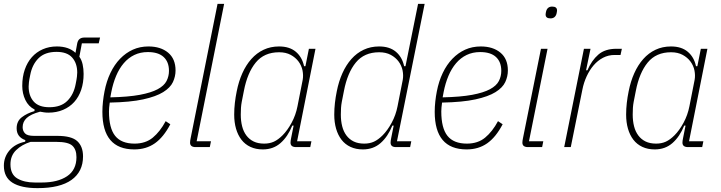

<svg xmlns="http://www.w3.org/2000/svg" viewBox="-35 -760 3723 992"><path d="M394 48Q394 127 334.5 169.5Q275 212 159 212Q74 212 29.5 184Q-15 156 -15 96Q-15 51 14 17Q43 -17 95 -28L96 -36Q51 -52 51 -97Q51 -134 78 -154.5Q105 -175 143 -186L144 -194Q112 -210 96 -243.5Q80 -277 80 -316Q80 -363 93 -400.5Q106 -438 129.5 -464.5Q153 -491 186 -505.5Q219 -520 259 -520Q320 -520 355 -487L364 -536Q370 -566 401 -566H482L475 -536H388L375 -467Q387 -450 392 -427Q397 -404 397 -378Q397 -333 384.5 -296Q372 -259 348.5 -233Q325 -207 291 -192.5Q257 -178 215 -178Q203 -178 193 -179.5Q183 -181 172 -183Q124 -170 103 -150.5Q82 -131 82 -103Q82 -84 94 -71Q106 -58 141 -58H261Q335 -58 364.5 -30.5Q394 -3 394 48ZM360 52Q360 12 338.5 -7.5Q317 -27 256 -27H123Q78 -13 48.5 15.5Q19 44 19 89Q19 141 54.5 162Q90 183 145 183H181Q263 183 311.5 150.5Q360 118 360 52ZM220 -206Q280 -206 313 -239Q346 -272 356 -326Q361 -350 362.5 -363.5Q364 -377 364 -385Q364 -433 338 -462.5Q312 -492 257 -492Q197 -492 164 -459Q131 -426 121 -372Q116 -348 114.5 -334.5Q113 -321 113 -313Q113 -265 139 -235.5Q165 -206 220 -206Z M659 12Q494 12 494 -182Q494 -208 497 -235.5Q500 -263 505 -288Q515 -340 535.5 -383Q556 -426 585.5 -456.5Q615 -487 651.5 -503.5Q688 -520 732 -520Q795 -520 833.5 -488Q872 -456 872 -396Q872 -365 858.5 -336Q845 -307 808 -284Q771 -261 704.5 -246.5Q638 -232 532 -230Q530 -217 529 -204.5Q528 -192 528 -184Q528 -98 560 -58Q592 -18 660 -18Q717 -18 754.5 -49Q792 -80 821 -134L845 -118Q810 -51 765 -19.5Q720 12 659 12ZM729 -491Q690 -491 659 -476Q628 -461 604.5 -433.5Q581 -406 565 -368Q549 -330 540 -284L535 -257Q628 -259 687 -270Q746 -281 779.5 -299Q813 -317 825.5 -341.5Q838 -366 838 -394Q838 -440 810.5 -465.5Q783 -491 729 -491Z M976 0Q947 0 947 -23Q947 -32 950 -46L1089 -740H1123L981 -30H1055L1049 0Z M1495 0Q1466 0 1466 -23Q1466 -32 1469 -46L1482 -111H1475Q1452 -54 1414.5 -21Q1377 12 1323 12Q1287 12 1259 -1Q1231 -14 1212.5 -38Q1194 -62 1184.5 -95Q1175 -128 1175 -168Q1175 -198 1178.5 -228.5Q1182 -259 1188 -288Q1198 -339 1217 -381.5Q1236 -424 1263.5 -455Q1291 -486 1327 -503Q1363 -520 1407 -520Q1461 -520 1493.5 -492.5Q1526 -465 1536 -418H1543L1561 -508H1595L1500 -30H1574L1568 0ZM1330 -18Q1358 -18 1380 -28Q1402 -38 1425 -61Q1450 -86 1471.5 -125.5Q1493 -165 1502 -211L1529 -348Q1533 -371 1528 -396Q1523 -421 1507.5 -442Q1492 -463 1467 -476.5Q1442 -490 1407 -490Q1330 -490 1286.5 -437Q1243 -384 1225 -290L1214 -234Q1211 -218 1210 -202.5Q1209 -187 1209 -168Q1209 -135 1216 -107.5Q1223 -80 1238 -60Q1253 -40 1275.5 -29Q1298 -18 1330 -18Z M2011 0Q1983 0 1983 -23Q1983 -32 1986 -46L1999 -111H1992Q1969 -54 1931.5 -21Q1894 12 1840 12Q1804 12 1776 -1Q1748 -14 1729.5 -38Q1711 -62 1701.5 -95Q1692 -128 1692 -168Q1692 -198 1695.5 -228.5Q1699 -259 1705 -288Q1715 -339 1734 -381.5Q1753 -424 1780.5 -455Q1808 -486 1844 -503Q1880 -520 1924 -520Q1978 -520 2010.5 -492.5Q2043 -465 2053 -418H2060L2125 -740H2159L2016 -30H2090L2084 0ZM1847 -18Q1875 -18 1897 -28Q1919 -38 1942 -61Q1967 -86 1988.5 -125.5Q2010 -165 2019 -211L2046 -348Q2050 -371 2045 -396Q2040 -421 2024.5 -442Q2009 -463 1984 -476.5Q1959 -490 1924 -490Q1847 -490 1803.5 -437Q1760 -384 1742 -290L1731 -234Q1728 -218 1727 -202.5Q1726 -187 1726 -168Q1726 -135 1733 -107.5Q1740 -80 1755 -60Q1770 -40 1792.5 -29Q1815 -18 1847 -18Z M2376 12Q2211 12 2211 -182Q2211 -208 2214 -235.5Q2217 -263 2222 -288Q2232 -340 2252.5 -383Q2273 -426 2302.5 -456.5Q2332 -487 2368.5 -503.5Q2405 -520 2449 -520Q2512 -520 2550.5 -488Q2589 -456 2589 -396Q2589 -365 2575.5 -336Q2562 -307 2525 -284Q2488 -261 2421.5 -246.5Q2355 -232 2249 -230Q2247 -217 2246 -204.5Q2245 -192 2245 -184Q2245 -98 2277 -58Q2309 -18 2377 -18Q2434 -18 2471.5 -49Q2509 -80 2538 -134L2562 -118Q2527 -51 2482 -19.5Q2437 12 2376 12ZM2446 -491Q2407 -491 2376 -476Q2345 -461 2321.5 -433.5Q2298 -406 2282 -368Q2266 -330 2257 -284L2252 -257Q2345 -259 2404 -270Q2463 -281 2496.5 -299Q2530 -317 2542.5 -341.5Q2555 -366 2555 -394Q2555 -440 2527.5 -465.5Q2500 -491 2446 -491Z M2809 -665Q2784 -665 2784 -685Q2784 -691 2787 -703Q2794 -726 2818 -726Q2843 -726 2843 -706Q2843 -700 2840 -688Q2833 -665 2809 -665ZM2693 0Q2664 0 2664 -23Q2664 -32 2667 -46L2760 -508H2794L2698 -30H2772L2766 0Z M2880 0 2982 -508H3016L2993 -397H3000Q3022 -448 3056.5 -478Q3091 -508 3150 -508H3178L3171 -476H3141Q3108 -476 3080.5 -461.5Q3053 -447 3032 -422.5Q3011 -398 2996 -365.5Q2981 -333 2974 -297L2914 0Z M3520 0Q3491 0 3491 -23Q3491 -32 3494 -46L3507 -111H3500Q3477 -54 3439.5 -21Q3402 12 3348 12Q3312 12 3284 -1Q3256 -14 3237.5 -38Q3219 -62 3209.5 -95Q3200 -128 3200 -168Q3200 -198 3203.5 -228.5Q3207 -259 3213 -288Q3223 -339 3242 -381.5Q3261 -424 3288.5 -455Q3316 -486 3352 -503Q3388 -520 3432 -520Q3486 -520 3518.5 -492.5Q3551 -465 3561 -418H3568L3586 -508H3620L3525 -30H3599L3593 0ZM3355 -18Q3383 -18 3405 -28Q3427 -38 3450 -61Q3475 -86 3496.5 -125.5Q3518 -165 3527 -211L3554 -348Q3558 -371 3553 -396Q3548 -421 3532.5 -442Q3517 -463 3492 -476.5Q3467 -490 3432 -490Q3355 -490 3311.5 -437Q3268 -384 3250 -290L3239 -234Q3236 -218 3235 -202.5Q3234 -187 3234 -168Q3234 -135 3241 -107.5Q3248 -80 3263 -60Q3278 -40 3300.5 -29Q3323 -18 3355 -18Z"/></svg>

Font: IBM Plex Sans Condensed ExtraLight
Style: Italic
Weight: 200
Width: 3
Italic angle: -11°
Designer: Mike Abbink, Paul van der Laan, Pieter van Rosmalen
Foundry: Bold Monday
Version: Version 1.3